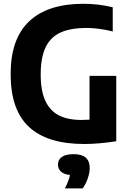

<svg xmlns="http://www.w3.org/2000/svg" viewBox="-20 -770 704 1038"><path d="M608.5 -360V-6.5Q514 8.5 435.5 8.5Q236 8.5 136.8 -83.8Q37.5 -176 37.5 -369Q37.5 -561 138.2 -655.2Q239 -749.5 430 -749.5Q515.5 -749.5 589.5 -730.5V-600Q512.5 -619 445.5 -619Q360.5 -618.5 306.8 -594Q253 -569.5 226.5 -514.2Q200 -459 200 -367Q200 -279.5 225 -225.2Q250 -171 298.5 -146.2Q347 -121.5 421 -121.5Q443 -121.5 464 -123V-360ZM465 138Q465 164.5 454.2 195.2Q443.5 226 427 248.5H331Q353 204.5 358.5 176Q325.5 172.5 309.5 157.8Q293.5 143 293.5 119.5Q293.5 93 314.5 78.2Q335.5 63.5 378.5 63.5Q465 63.5 465 138Z"/></svg>

Font: Encode Sans Semi Condensed
Style: Bold
Weight: 700
Width: 4
Designer: Multiple Designers
Foundry: Impallari Type
Version: Version 2.000